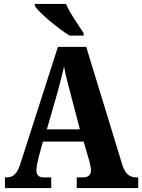

<svg xmlns="http://www.w3.org/2000/svg" viewBox="-20 -951 719 971"><path d="M332 -771H403V-784C378 -822 332 -886 314 -931H156V-921C178 -886 273 -807 332 -771ZM5 0H239V-54H200C174 -54 164 -68 164 -91C164 -109 172 -138 175 -154L197 -235H403L431 -139C434 -127 440 -105 440 -89C440 -64 422 -54 402 -54H368V0H679V-54H669C637 -54 613 -71 599 -116L416 -714H273L84 -126C66 -67 44 -54 13 -54H5ZM217 -297 272 -488C283 -528 294 -573 304 -614C312 -572 323 -527 335 -484L384 -297Z"/></svg>

Font: Noto Serif Condensed ExtraBold
Style: Regular
Weight: 800
Width: 3
Designer: Monotype Design Team
Foundry: Monotype Imaging Inc.
Version: Version 2.013